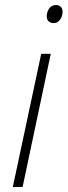

<svg xmlns="http://www.w3.org/2000/svg" viewBox="-20 -744 269 764"><path d="M194 -652C215 -652 229 -675 229 -697C229 -712 221 -724 202 -724C178 -724 166 -700 166 -679C166 -662 177 -652 194 -652ZM31 0H70L182 -530H144Z"/></svg>

Font: Noto Sans ExtraLight
Style: Italic
Weight: 200
Italic angle: -12°
Designer: Monotype Design Team
Foundry: Monotype Imaging Inc.
Version: Version 2.013